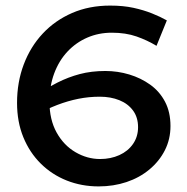

<svg xmlns="http://www.w3.org/2000/svg" viewBox="-20 -654 669 687"><path d="M333 13Q272 13 219 -8Q166 -29 126 -68.5Q86 -108 63.5 -163Q41 -218 41 -286Q41 -360 65 -423.5Q89 -487 133 -534Q177 -581 238 -607.5Q299 -634 374 -634Q421 -634 457.5 -626Q494 -618 524 -606Q554 -594 577 -581L540 -490Q507 -510 468.5 -523.5Q430 -537 380 -537Q333 -537 292.5 -519.5Q252 -502 221.5 -469.5Q191 -437 174 -391.5Q157 -346 157 -290Q157 -226 182.5 -180Q208 -134 250 -109.5Q292 -85 338 -85Q376 -85 407 -99Q438 -113 456 -139Q474 -165 474 -199Q474 -234 456 -258.5Q438 -283 407 -295.5Q376 -308 337 -308Q298 -308 260.5 -300.5Q223 -293 185 -278.5Q147 -264 108 -242L104 -313Q147 -339 185.5 -358.5Q224 -378 265.5 -389Q307 -400 357 -400Q401 -400 442.5 -387.5Q484 -375 517.5 -351Q551 -327 570.5 -290Q590 -253 590 -203Q590 -156 570 -116.5Q550 -77 514.5 -47.5Q479 -18 432.5 -2.5Q386 13 333 13Z"/></svg>

Font: BioRhyme SemiBold
Style: Regular
Weight: 600
Designer: Aoife Mooney
Foundry: Aoife Mooney Type
Version: Version 1.600;gftools[0.9.33]